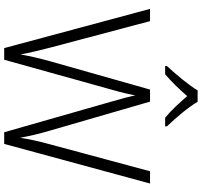

<svg xmlns="http://www.w3.org/2000/svg" viewBox="-44 -944 987 940"><g transform="rotate(90 450.0 -473.5)"><path d="M478 -947H422C397 -904 340 -837 303 -797V-788H343C379 -818 418 -859 450 -896C482 -859 520 -817 556 -788H598V-797C560 -836 502 -904 478 -947ZM878 -714H818L686 -224C670 -166 661 -123 654 -78C646 -121 636 -167 619 -224L477 -714H418L280 -227C265 -173 254 -125 246 -80C238 -124 227 -169 213 -224L83 -714H23L215 0H272L421 -535C433 -577 442 -616 446 -642C452 -615 463 -573 477 -525L627 0H684Z"/></g></svg>

Font: Noto Sans Sinhala UI Light
Style: Regular
Weight: 300
Designer: Jelle Bosma - Monotype Design Team
Foundry: Monotype Imaging Inc.
Version: Version 2.006